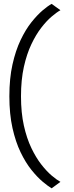

<svg xmlns="http://www.w3.org/2000/svg" viewBox="-20 -782 391 1015"><path d="M253 213.5 299.5 179.5Q279.5 168.5 252.8 145.8Q226 123 198 87Q170 51 145.8 0.5Q121.5 -50 106.2 -118Q91 -186 91 -273Q91 -360 106.2 -428.5Q121.5 -497 145.8 -548Q170 -599 198 -635.2Q226 -671.5 252.8 -694.2Q279.5 -717 299.5 -728L253 -761.5Q233.5 -751 205.2 -727Q177 -703 146.2 -664.5Q115.5 -626 89 -570.5Q62.5 -515 46 -441.2Q29.5 -367.5 29.5 -273Q29.5 -179 46 -105.2Q62.5 -31.5 89 23.2Q115.5 78 146.2 116.2Q177 154.5 205.2 178.2Q233.5 202 253 213.5Z"/></svg>

Font: Anybody Expanded Light
Style: Regular
Weight: 300
Width: 7
Version: Version 1.113;gftools[0.9.25]